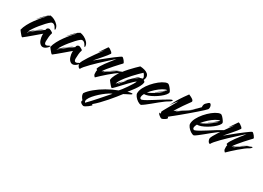

<svg xmlns="http://www.w3.org/2000/svg" viewBox="-15 -1165 3115 2271"><g transform="rotate(30 1542.5 -30.0)"><path d="M74 17Q68 17 55.5 3.5Q43 -10 30.5 -26.5Q18 -43 12 -51Q21 -90 43.5 -132.5Q66 -175 96 -216Q126 -257 156.5 -292Q187 -327 210 -351Q193 -338 174 -317.5Q155 -297 148 -290Q136 -278 124 -266.5Q112 -255 102 -244Q132 -281 161.5 -312Q191 -343 204 -353Q207 -356 212.5 -360Q218 -364 225 -365L233 -374Q260 -373 291 -357.5Q322 -342 344.5 -317.5Q367 -293 368 -262Q368 -258 364 -254.5Q360 -251 358 -258Q351 -273 342 -285Q333 -297 322 -304Q312 -310 301 -310Q289 -310 279 -302Q259 -287 231.5 -257.5Q204 -228 176.5 -194Q149 -160 127.5 -128Q106 -96 98 -75Q104 -82 119 -95Q134 -108 151 -121.5Q168 -135 180 -144Q184 -147 197 -156Q210 -165 224.5 -175Q239 -185 248 -190Q248 -188 236.5 -179Q225 -170 209 -159Q193 -148 179.5 -139Q166 -130 163 -127Q152 -117 137.5 -104Q123 -91 111 -80Q99 -69 95 -64Q93 -60 94 -59Q95 -58 98 -62Q107 -75 125 -90Q143 -105 164.5 -120.5Q186 -136 203 -149Q223 -164 239.5 -175.5Q256 -187 269 -197Q270 -218 284.5 -226Q299 -234 307 -231Q313 -229 325.5 -223.5Q338 -218 348 -210.5Q358 -203 354 -194Q347 -178 343.5 -144.5Q340 -111 340 -83Q340 -43 365 -43Q378 -43 400 -57Q408 -62 412 -62Q415 -62 415 -59Q415 -55 410 -47.5Q405 -40 403 -38Q391 -25 374.5 -14.5Q358 -4 341 -4Q334 -4 327 -6Q320 -8 313 -13Q288 -30 277.5 -65Q267 -100 267 -125Q267 -131 267.5 -136Q268 -141 269 -145Q258 -136 232.5 -114.5Q207 -93 176 -66.5Q145 -40 117 -17Q89 6 74 17Z M481 17Q475 17 462.5 3.5Q450 -10 437.5 -26.5Q425 -43 419 -51Q428 -90 450.5 -132.5Q473 -175 503 -216Q533 -257 563.5 -292Q594 -327 617 -351Q600 -338 581 -317.5Q562 -297 555 -290Q543 -278 531 -266.5Q519 -255 509 -244Q539 -281 568.5 -312Q598 -343 611 -353Q614 -356 619.5 -360Q625 -364 632 -365L640 -374Q667 -373 698 -357.5Q729 -342 751.5 -317.5Q774 -293 775 -262Q775 -258 771 -254.5Q767 -251 765 -258Q758 -273 749 -285Q740 -297 729 -304Q719 -310 708 -310Q696 -310 686 -302Q666 -287 638.5 -257.5Q611 -228 583.5 -194Q556 -160 534.5 -128Q513 -96 505 -75Q511 -82 526 -95Q541 -108 558 -121.5Q575 -135 587 -144Q591 -147 604 -156Q617 -165 631.5 -175Q646 -185 655 -190Q655 -188 643.5 -179Q632 -170 616 -159Q600 -148 586.5 -139Q573 -130 570 -127Q559 -117 544.5 -104Q530 -91 518 -80Q506 -69 502 -64Q500 -60 501 -59Q502 -58 505 -62Q514 -75 532 -90Q550 -105 571.5 -120.5Q593 -136 610 -149Q630 -164 646.5 -175.5Q663 -187 676 -197Q677 -218 691.5 -226Q706 -234 714 -231Q720 -229 732.5 -223.5Q745 -218 755 -210.5Q765 -203 761 -194Q754 -178 750.5 -144.5Q747 -111 747 -83Q747 -43 772 -43Q785 -43 807 -57Q815 -62 819 -62Q822 -62 822 -59Q822 -55 817 -47.5Q812 -40 810 -38Q798 -25 781.5 -14.5Q765 -4 748 -4Q741 -4 734 -6Q727 -8 720 -13Q695 -30 684.5 -65Q674 -100 674 -125Q674 -131 674.5 -136Q675 -141 676 -145Q665 -136 639.5 -114.5Q614 -93 583 -66.5Q552 -40 524 -17Q496 6 481 17Z M851 0Q834 -2 824 -19.5Q814 -37 814 -53Q814 -66 830 -95.5Q846 -125 870.5 -162.5Q895 -200 921.5 -237Q948 -274 969 -302.5Q990 -331 998 -342Q973 -314 957.5 -295.5Q942 -277 940 -277Q939 -277 956.5 -303Q974 -329 1017 -392Q1027 -392 1042 -383Q1057 -374 1069.5 -362.5Q1082 -351 1082 -341Q1073 -327 1055 -304Q1037 -281 1014 -255Q991 -229 970 -204.5Q949 -180 934 -162Q937 -165 957 -181Q977 -197 1007 -221.5Q1037 -246 1070.5 -272.5Q1104 -299 1135 -322.5Q1166 -346 1188 -361Q1210 -376 1216 -376Q1221 -376 1230 -368Q1239 -360 1248.5 -348.5Q1258 -337 1263 -326.5Q1268 -316 1264 -312Q1258 -306 1235.5 -282Q1213 -258 1183.5 -225Q1154 -192 1127.5 -159.5Q1101 -127 1087 -104L1157 -148Q1165 -153 1157 -147Q1149 -141 1137 -132Q1125 -123 1119 -118Q1116 -115 1112 -108.5Q1108 -102 1111 -105Q1126 -118 1149 -134Q1172 -150 1197.5 -166.5Q1223 -183 1243 -196Q1225 -187 1208 -178Q1191 -169 1172 -157L1186 -167Q1195 -174 1212 -184Q1229 -194 1246.5 -203Q1264 -212 1273 -215L1244 -196Q1255 -201 1267 -206.5Q1279 -212 1292 -218Q1300 -221 1303 -221Q1312 -221 1304.5 -210Q1297 -199 1283 -191Q1261 -180 1231 -157Q1201 -134 1168.5 -106Q1136 -78 1106 -50.5Q1076 -23 1055 -2Q1034 -19 1033 -36Q1032 -53 1032 -66V-70Q1032 -73 1032.5 -77.5Q1033 -82 1036 -88Q1035 -93 1028 -95.5Q1021 -98 1022 -102Q1026 -121 1041 -146Q1056 -171 1075.5 -198Q1095 -225 1115 -250Q1135 -275 1149 -293Q1163 -311 1167 -318Q1156 -308 1130 -284.5Q1104 -261 1070.5 -230.5Q1037 -200 1001 -166Q965 -132 933 -99.5Q901 -67 879 -41Q857 -15 851 0Z M1106 359Q1101 359 1089.5 354Q1078 349 1068.5 340.5Q1059 332 1059 322Q1059 316 1062 310L1064 306Q1049 290 1039 271.5Q1029 253 1029 237Q1029 230 1030 227Q1057 187 1110.5 142.5Q1164 98 1233.5 58Q1303 18 1377 -10Q1386 -19 1406 -45Q1426 -71 1448.5 -103.5Q1471 -136 1488.5 -165Q1506 -194 1510 -208Q1497 -201 1474.5 -179.5Q1452 -158 1426 -130.5Q1400 -103 1374 -75Q1348 -47 1326.5 -24.5Q1305 -2 1292 7Q1286 7 1272.5 -7Q1259 -21 1245.5 -39Q1232 -57 1225 -66Q1228 -99 1247 -136Q1266 -173 1294.5 -210Q1323 -247 1353.5 -280.5Q1384 -314 1411.5 -341Q1439 -368 1456 -384Q1485 -383 1514 -375.5Q1543 -368 1562.5 -351.5Q1582 -335 1582 -307Q1582 -298 1579.5 -287.5Q1577 -277 1571 -265Q1580 -260 1586 -254Q1592 -248 1591 -239Q1588 -215 1572 -185Q1556 -155 1535 -126Q1514 -97 1496.5 -75.5Q1479 -54 1474 -47Q1488 -53 1496.5 -54.5Q1505 -56 1519 -58Q1523 -59 1526 -59Q1529 -59 1531 -59Q1539 -59 1539 -55Q1539 -51 1533 -46Q1527 -41 1522 -39Q1518 -37 1504 -30Q1490 -23 1473.5 -14.5Q1457 -6 1444 1Q1424 28 1394 65Q1364 102 1329 142.5Q1294 183 1256.5 221.5Q1219 260 1183 290Q1190 290 1194 293Q1199 295 1189 305.5Q1179 316 1162.5 328.5Q1146 341 1130 350Q1114 359 1106 359ZM1305 -61Q1316 -75 1336 -96Q1356 -117 1369 -129L1328 -73Q1327 -72 1327 -71Q1327 -70 1331 -72.5Q1335 -75 1337 -78Q1350 -95 1368.5 -119Q1387 -143 1408 -165Q1399 -157 1390 -149.5Q1381 -142 1373 -134Q1406 -174 1440.5 -207Q1475 -240 1488 -252Q1492 -255 1498 -259.5Q1504 -264 1513 -265Q1515 -266 1517.5 -264.5Q1520 -263 1519 -262Q1522 -264 1524.5 -265Q1527 -266 1528 -266Q1536 -268 1545.5 -271Q1555 -274 1555 -274Q1558 -285 1553 -298Q1548 -311 1540 -322.5Q1532 -334 1527 -338Q1507 -320 1480 -293Q1453 -266 1423.5 -234Q1394 -202 1368.5 -169.5Q1343 -137 1325.5 -109Q1308 -81 1305 -61ZM1447 -204Q1467 -223 1486 -238Q1505 -253 1516 -261Q1505 -259 1484 -240Q1463 -221 1447 -204ZM1105 315Q1128 292 1159 258.5Q1190 225 1222.5 188Q1255 151 1284 117.5Q1313 84 1334 61Q1320 64 1291.5 82Q1263 100 1229.5 127Q1196 154 1165.5 185Q1135 216 1115.5 244.5Q1096 273 1096 294Q1096 307 1105 315Z M1689 7Q1667 7 1642 -10Q1617 -27 1599.5 -50Q1582 -73 1582 -92Q1582 -128 1603.5 -169.5Q1625 -211 1659.5 -251Q1694 -291 1733 -322Q1772 -353 1808 -367Q1818 -371 1826 -372Q1834 -373 1838 -373Q1850 -373 1866 -356.5Q1882 -340 1895 -321Q1908 -302 1910 -292Q1910 -276 1891.5 -253.5Q1873 -231 1843 -207.5Q1813 -184 1778.5 -164Q1744 -144 1712 -132.5Q1680 -121 1657 -122Q1641 -93 1641 -74Q1641 -64 1646 -56.5Q1651 -49 1666 -50Q1690 -58 1726 -79Q1762 -100 1803.5 -126.5Q1845 -153 1885.5 -178.5Q1926 -204 1958 -221Q1975 -230 1983 -230Q1990 -230 1990 -225Q1990 -221 1981.5 -212Q1973 -203 1956 -194Q1947 -189 1936 -182Q1925 -175 1913 -166Q1885 -146 1853.5 -120Q1822 -94 1790.5 -68Q1759 -42 1732.5 -22Q1706 -2 1689 7ZM1678 -155Q1708 -166 1742 -186Q1776 -206 1806 -228.5Q1836 -251 1854 -269L1859 -274Q1859 -276 1847 -267L1763 -205Q1762 -204 1760 -204Q1759 -204 1761 -206.5Q1763 -209 1768 -212Q1788 -226 1809 -243.5Q1830 -261 1849 -277Q1873 -296 1873 -300Q1850 -300 1814 -278Q1778 -256 1741.5 -223Q1705 -190 1678 -155Z M1978 26Q1974 26 1961.5 18.5Q1949 11 1938 0.5Q1927 -10 1927 -19Q1927 -25 1930 -25Q1932 -25 1936.5 -23.5Q1941 -22 1947 -20Q1941 -32 1939 -46Q1939 -48 1950 -68Q1961 -88 1977.5 -117Q1994 -146 2010.5 -175Q2027 -204 2038.5 -224.5Q2050 -245 2050 -246Q2050 -249 2037 -232.5Q2024 -216 2007.5 -194Q1991 -172 1982 -155Q1995 -182 2010 -212Q2025 -242 2051.5 -283.5Q2078 -325 2123 -386Q2137 -380 2154 -371.5Q2171 -363 2183 -353Q2195 -343 2195 -332Q2195 -328 2192 -323Q2156 -275 2127 -232Q2098 -189 2080 -160Q2062 -131 2058 -124Q2066 -129 2079 -136.5Q2092 -144 2108 -154Q2104 -150 2100 -147.5Q2096 -145 2094 -143Q2091 -141 2086.5 -135.5Q2082 -130 2086 -132Q2100 -143 2134 -165.5Q2168 -188 2208.5 -216.5Q2249 -245 2280 -272Q2255 -257 2223 -233Q2257 -260 2287.5 -289Q2318 -318 2328 -330Q2327 -333 2327 -336.5Q2327 -340 2327 -343Q2327 -370 2343 -386.5Q2359 -403 2369 -411Q2379 -419 2386 -419Q2398 -419 2405 -404.5Q2412 -390 2412 -374Q2412 -355 2405 -347Q2400 -340 2373.5 -315.5Q2347 -291 2308.5 -257.5Q2270 -224 2228.5 -189Q2187 -154 2150.5 -123.5Q2114 -93 2091 -75Q2075 -63 2061 -51.5Q2047 -40 2035 -30Q2038 -29 2041.5 -25Q2045 -21 2045 -15Q2045 -10 2033 0Q2021 10 2005 18Q1989 26 1978 26ZM2210 -224H2211V-225H2212H2213V-226H2214V-227H2215L2216 -228Q2216 -228 2215 -227Q2215 -227 2215 -227Q2215 -227 2214 -227Q2214 -226 2214 -226Q2214 -226 2213 -226Q2213 -226 2213 -226Q2213 -225 2213 -225Q2212 -225 2212 -225Q2212 -225 2212 -225Q2211 -225 2211 -225Q2211 -225 2211 -224Q2210 -224 2210 -224ZM2108 -154Q2118 -162 2132 -172Q2146 -182 2165 -193Q2172 -198 2184 -205.5Q2196 -213 2209 -223Q2191 -210 2175.5 -198Q2160 -186 2149 -179Z M2412 7Q2390 7 2365 -10Q2340 -27 2322.5 -50Q2305 -73 2305 -92Q2305 -128 2326.5 -169.5Q2348 -211 2382.5 -251Q2417 -291 2456 -322Q2495 -353 2531 -367Q2541 -371 2549 -372Q2557 -373 2561 -373Q2573 -373 2589 -356.5Q2605 -340 2618 -321Q2631 -302 2633 -292Q2633 -276 2614.5 -253.5Q2596 -231 2566 -207.5Q2536 -184 2501.5 -164Q2467 -144 2435 -132.5Q2403 -121 2380 -122Q2364 -93 2364 -74Q2364 -64 2369 -56.5Q2374 -49 2389 -50Q2413 -58 2449 -79Q2485 -100 2526.5 -126.5Q2568 -153 2608.5 -178.5Q2649 -204 2681 -221Q2698 -230 2706 -230Q2713 -230 2713 -225Q2713 -221 2704.5 -212Q2696 -203 2679 -194Q2670 -189 2659 -182Q2648 -175 2636 -166Q2608 -146 2576.5 -120Q2545 -94 2513.5 -68Q2482 -42 2455.5 -22Q2429 -2 2412 7ZM2401 -155Q2431 -166 2465 -186Q2499 -206 2529 -228.5Q2559 -251 2577 -269L2582 -274Q2582 -276 2570 -267L2486 -205Q2485 -204 2483 -204Q2482 -204 2484 -206.5Q2486 -209 2491 -212Q2511 -226 2532 -243.5Q2553 -261 2572 -277Q2596 -296 2596 -300Q2573 -300 2537 -278Q2501 -256 2464.5 -223Q2428 -190 2401 -155Z M2628 0Q2611 -2 2601 -19.5Q2591 -37 2591 -53Q2591 -66 2607 -95.5Q2623 -125 2647.5 -162.5Q2672 -200 2698.5 -237Q2725 -274 2746 -302.5Q2767 -331 2775 -342Q2750 -314 2734.5 -295.5Q2719 -277 2717 -277Q2716 -277 2733.5 -303Q2751 -329 2794 -392Q2804 -392 2819 -383Q2834 -374 2846.5 -362.5Q2859 -351 2859 -341Q2850 -327 2832 -304Q2814 -281 2791 -255Q2768 -229 2747 -204.5Q2726 -180 2711 -162Q2714 -165 2734 -181Q2754 -197 2784 -221.5Q2814 -246 2847.5 -272.5Q2881 -299 2912 -322.5Q2943 -346 2965 -361Q2987 -376 2993 -376Q2998 -376 3007 -368Q3016 -360 3025.5 -348.5Q3035 -337 3040 -326.5Q3045 -316 3041 -312Q3035 -306 3012.5 -282Q2990 -258 2960.5 -225Q2931 -192 2904.5 -159.5Q2878 -127 2864 -104L2934 -148Q2942 -153 2934 -147Q2926 -141 2914 -132Q2902 -123 2896 -118Q2893 -115 2889 -108.5Q2885 -102 2888 -105Q2903 -118 2926 -134Q2949 -150 2974.5 -166.5Q3000 -183 3020 -196Q3002 -187 2985 -178Q2968 -169 2949 -157L2963 -167Q2972 -174 2989 -184Q3006 -194 3023.5 -203Q3041 -212 3050 -215L3021 -196Q3032 -201 3044 -206.5Q3056 -212 3069 -218Q3077 -221 3080 -221Q3089 -221 3081.5 -210Q3074 -199 3060 -191Q3038 -180 3008 -157Q2978 -134 2945.5 -106Q2913 -78 2883 -50.5Q2853 -23 2832 -2Q2811 -19 2810 -36Q2809 -53 2809 -66V-70Q2809 -73 2809.5 -77.5Q2810 -82 2813 -88Q2812 -93 2805 -95.5Q2798 -98 2799 -102Q2803 -121 2818 -146Q2833 -171 2852.5 -198Q2872 -225 2892 -250Q2912 -275 2926 -293Q2940 -311 2944 -318Q2933 -308 2907 -284.5Q2881 -261 2847.5 -230.5Q2814 -200 2778 -166Q2742 -132 2710 -99.5Q2678 -67 2656 -41Q2634 -15 2628 0Z"/></g></svg>

Font: Smooch
Style: Regular
Weight: 400
Designer: Robert E. Leuschke
Foundry: Robert E. Leuschke
Version: Version 1.010; ttfautohint (v1.8.3)